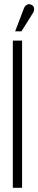

<svg xmlns="http://www.w3.org/2000/svg" viewBox="-20 -893 182 913"><path d="M136 -830Q141 -838 142 -845Q143 -852 140.5 -859Q138 -866 130 -870Q123 -874 116 -873Q109 -872 103 -867Q97 -862 94 -854L52 -744H82ZM41 0H85V-700H41Z"/></svg>

Font: Advent Pro Light
Style: Regular
Weight: 300
Version: Version 3.000